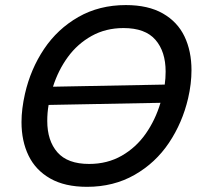

<svg xmlns="http://www.w3.org/2000/svg" viewBox="-20 -720 785 750"><path d="M64 -243.2Q64 -293.9 77.6 -354Q99.6 -450.2 152.1 -528.6Q204.6 -606.9 286.1 -653.6Q367.7 -700.2 471.7 -700.2Q558.6 -700.2 616 -667.5Q673.3 -634.8 700.7 -577.6Q728 -520.5 728 -445.8Q728 -393.1 714.8 -335.9Q692.4 -240.2 639.9 -161.9Q587.4 -83.5 505.6 -36.9Q423.8 9.8 319.8 9.8Q233.4 9.8 176.3 -22.7Q119.1 -55.2 91.6 -112.1Q64 -168.9 64 -243.2ZM623.5 -389.6Q627 -414.1 627 -440.4Q627 -518.6 587.2 -564.5Q547.4 -610.4 462.4 -610.4Q393.1 -610.4 337.9 -579.6Q282.7 -548.8 245.1 -497.3Q207.5 -445.8 187 -381.3ZM606.9 -318.4 169.9 -310.1Q164.6 -280.8 164.6 -247.6Q164.6 -170.4 204.3 -125Q244.1 -79.6 328.1 -79.6Q399.4 -79.6 455.6 -111.8Q511.7 -144 549.3 -197.8Q586.9 -251.5 606.9 -318.4Z"/></svg>

Font: Acari Sans Medium
Style: Italic
Weight: 500
Italic angle: -13°
Designer: Alfredo Marco Pradil and Stefan Peev
Foundry: Hanken Design Co.
Version: Version 1.045